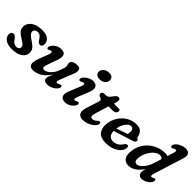

<svg xmlns="http://www.w3.org/2000/svg" viewBox="145 -1683 2658 2658"><g transform="rotate(45 1474.0 -353.5)"><path d="M213.5 -54.5Q238.5 -54.5 252.8 -67.5Q267 -80.5 267 -100Q266.5 -119.5 251.5 -137Q236.5 -154.5 188 -183Q130.5 -217 106.5 -245.2Q82.5 -273.5 81 -317.5Q80.5 -360.5 106 -396Q131.5 -431.5 182 -452.8Q232.5 -474 306.5 -474Q383.5 -474 423.8 -441.8Q464 -409.5 464 -361.5Q464 -305 422.5 -305Q406.5 -305 393.5 -314.5Q380.5 -324 366 -348.5Q348.5 -378 328.5 -394.5Q308.5 -411 280 -411Q250.5 -411 234 -396Q217.5 -381 217.5 -358Q218.5 -339.5 234.2 -319.2Q250 -299 295 -269.5Q337 -242.5 360.2 -221Q383.5 -199.5 392.8 -178.5Q402 -157.5 402.5 -131.5Q404.5 -69 348.2 -28.5Q292 12 192 12Q102.5 12 58.5 -23Q14.5 -58 15 -103.5Q15.5 -129.5 27 -143.8Q38.5 -158 57 -158Q77 -158 92 -146.2Q107 -134.5 121 -113Q141 -80 163.8 -67.2Q186.5 -54.5 213.5 -54.5Z M1034.5 -116.5Q1044 -110.5 1044.2 -96.5Q1044.5 -82.5 1034 -66.5Q1010.5 -31.5 968 -9.8Q925.5 12 882.5 12Q810.5 12 810.5 -43Q810.5 -62 820.8 -86.8Q831 -111.5 845.5 -146Q787 -58.5 723.5 -23.2Q660 12 603.5 12Q560 12 542 -9.5Q524 -31 527 -69Q530 -107 549.5 -157L603 -298Q625.5 -357 596 -357Q582 -357 564.5 -345.5Q556 -340 549 -338.5Q542 -337 535 -342.5Q516.5 -356.5 536 -392.5Q555.5 -428.5 594 -451.2Q632.5 -474 678.5 -474Q739 -474 753 -435.8Q767 -397.5 743.5 -332L689.5 -181Q675 -139.5 679.2 -119.8Q683.5 -100 710.5 -100Q736.5 -100 767 -119.5Q797.5 -139 825 -175Q852.5 -211 869 -260.5Q883 -301.5 888.8 -319.2Q894.5 -337 894.5 -349.5Q894.5 -363 889.5 -377.8Q884.5 -392.5 884.5 -410Q884.5 -439.5 915.2 -456.8Q946 -474 999 -474Q1039.5 -474 1049.8 -440Q1060 -406 1035 -348.5L963 -167Q946.5 -127.5 948.2 -112.8Q950 -98 966.5 -98Q978.5 -98 1000 -111.5Q1022.5 -124 1034.5 -116.5Z M1342.5 -552Q1302 -552 1281 -572.5Q1260 -593 1262 -622Q1264 -657 1296 -684Q1328 -711 1380 -711Q1421 -711 1439.8 -689.8Q1458.5 -668.5 1456.5 -636.5Q1454.5 -602 1423 -577Q1391.5 -552 1342.5 -552ZM1303.5 -166.5Q1289.5 -132.5 1291.5 -118Q1293.5 -103.5 1309.5 -103.5Q1321.5 -103.5 1341 -116Q1349.5 -121.5 1356.8 -123Q1364 -124.5 1371.5 -119Q1379.5 -113 1379.8 -99.8Q1380 -86.5 1370.5 -69Q1351 -34.5 1312.8 -11.2Q1274.5 12 1228 12Q1169.5 12 1151.8 -26.5Q1134 -65 1162.5 -131L1229 -295Q1245.5 -335 1243.8 -349.5Q1242 -364 1225.5 -364Q1218 -364 1210 -360.2Q1202 -356.5 1191.5 -350.5Q1169.5 -338 1157 -345.5Q1148 -351.5 1147.5 -365.2Q1147 -379 1158 -395Q1179.5 -427 1220.2 -450.5Q1261 -474 1304.5 -474Q1358.5 -474 1378 -435.5Q1397.5 -397 1366 -322Z M1543.5 -375.5 1515 -386Q1491 -399.5 1491 -422Q1491 -438 1503.5 -448Q1516 -458 1537 -458H1562.5Q1581 -458 1593.8 -463.8Q1606.5 -469.5 1621 -486.5L1662 -539.5Q1670 -549.5 1680.8 -556.5Q1691.5 -563.5 1707.5 -563.5Q1724 -563.5 1732.2 -555Q1740.5 -546.5 1740.5 -533Q1740.5 -510 1728.5 -470.5L1723.5 -454.5H1820Q1846.5 -454.5 1846.5 -428Q1846.5 -403 1828.2 -388.8Q1810 -374.5 1779.5 -374.5H1698.5L1639.5 -185Q1622 -129.5 1629.5 -110.8Q1637 -92 1661.5 -92Q1681.5 -92 1697.2 -100Q1713 -108 1731.5 -126.5Q1742 -135.5 1747.5 -138.2Q1753 -141 1760.5 -141Q1781 -141 1781 -117.5Q1781 -98.5 1764.5 -76.2Q1748 -54 1719 -34.2Q1690 -14.5 1652.5 -1.8Q1615 11 1573 11Q1512.5 11 1491.8 -32.2Q1471 -75.5 1502.5 -162.5L1549 -305.5Q1560 -336.5 1559.8 -351.8Q1559.5 -367 1543.5 -375.5Z M2285 -152Q2285 -113.5 2254 -75.8Q2223 -38 2164.8 -13Q2106.5 12 2024 12Q1929 12 1886.2 -38Q1843.5 -88 1848 -169.5Q1851.5 -231 1875.8 -286Q1900 -341 1941 -383.2Q1982 -425.5 2035.5 -449.8Q2089 -474 2150.5 -474Q2213 -474 2243.8 -443Q2274.5 -412 2282.5 -363Q2284.5 -355 2288.2 -348.5Q2292 -342 2297 -341Q2315 -338 2315 -317.5Q2315 -303.5 2305.5 -292.2Q2296 -281 2273 -274.5Q2235.5 -262.5 2184 -246.2Q2132.5 -230 2080.2 -213.5Q2028 -197 1988 -184.5Q1990 -129 2015.5 -102Q2041 -75 2082.5 -75Q2125 -75 2161 -96Q2197 -117 2219 -155.5Q2231 -171 2240 -177.2Q2249 -183.5 2261 -183.5Q2274 -183.5 2279.5 -174Q2285 -164.5 2285 -152ZM2113 -403.5Q2088.5 -403.5 2063 -381Q2037.5 -358.5 2017.5 -320.2Q1997.5 -282 1991 -235Q2029.5 -248 2075.2 -263.8Q2121 -279.5 2156 -292.5Q2162.5 -314.5 2162.5 -346.5Q2162.5 -373 2149.5 -388.2Q2136.5 -403.5 2113 -403.5Z M2939 -600.5 2809.5 -186.5Q2792.5 -132.5 2794 -118.2Q2795.5 -104 2809.5 -104Q2821.5 -104 2841 -116Q2849.5 -121.5 2856.8 -123.2Q2864 -125 2871 -119.5Q2879 -113 2879.5 -100Q2880 -87 2870 -69Q2857 -46 2833.8 -27.8Q2810.5 -9.5 2782.8 1.2Q2755 12 2729.5 12Q2662.5 12 2662.5 -61Q2662.5 -85.5 2674 -125.5Q2630 -56 2576.8 -22Q2523.5 12 2469.5 12Q2408 12 2376.8 -33.2Q2345.5 -78.5 2359 -166.5Q2366 -230.5 2395.8 -286.2Q2425.5 -342 2473 -383.8Q2520.5 -425.5 2581.2 -449.2Q2642 -473 2710.5 -473Q2738 -473 2761 -466L2786.5 -547.5Q2797.5 -582 2796.2 -595.5Q2795 -609 2778.5 -609Q2766 -609 2744 -595.5Q2722 -582.5 2709.5 -590.5Q2700.5 -596.5 2700 -610.2Q2699.5 -624 2710 -640Q2733 -675 2778.8 -697Q2824.5 -719 2869 -719Q2920 -719 2938.5 -688.8Q2957 -658.5 2939 -600.5ZM2492.5 -141.5Q2492.5 -110 2505.8 -96.2Q2519 -82.5 2540 -82.5Q2566.5 -82.5 2596.8 -106.5Q2627 -130.5 2653.5 -170Q2680 -209.5 2694.5 -256L2732 -374.5Q2718.5 -402 2681.5 -402Q2646.5 -402 2612.8 -379Q2579 -356 2552 -317.8Q2525 -279.5 2508.8 -233.5Q2492.5 -187.5 2492.5 -141.5Z"/></g></svg>

Font: Fraunces 9pt SuperSoft SemiBold
Style: Italic
Weight: 600
Italic angle: -16°
Version: Version 1.000;[0bf87f6ff]